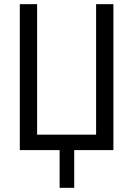

<svg xmlns="http://www.w3.org/2000/svg" viewBox="-20 -720 640 921"><path d="M75 0V-700H158V-74H441V-700H524V0H336V181H266V0Z"/></svg>

Font: PT Mono
Style: Regular
Weight: 400
Monospace: yes
Designer: A.Korolkova, I.Chaeva
Foundry: ParaType Ltd
Version: Version 1.001W OFL